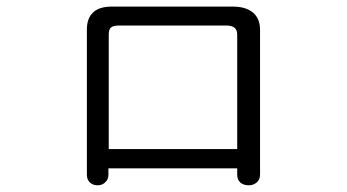

<svg xmlns="http://www.w3.org/2000/svg" viewBox="-20 -675 1040 575"><path d="M315.4 -655.3Q277.3 -655.3 258.8 -637.7Q240.2 -620.1 240.2 -586.9V-151.4Q240.2 -136.7 250 -127.9Q258.8 -120.1 272.5 -120.1Q285.2 -120.1 293.9 -127.9Q304.7 -136.7 304.7 -151.4V-170.9H690.4V-151.4Q690.4 -136.7 700.2 -127.9Q710 -120.1 724.6 -120.1Q738.3 -120.1 748 -127.9Q758.8 -136.7 758.8 -151.4V-585Q758.8 -619.1 738.3 -636.7Q716.8 -655.3 676.8 -655.3ZM305.7 -571.3Q305.7 -585.9 311.5 -591.8Q318.4 -598.6 336.9 -598.6H658.2Q673.8 -598.6 682.6 -591.8Q690.4 -585 690.4 -571.3V-228.5H305.7Z"/></svg>

Font: Gulim
Style: Regular
Weight: 400
Version: Version 2.21